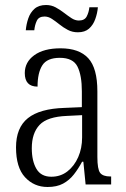

<svg xmlns="http://www.w3.org/2000/svg" viewBox="-20 -737 503 767"><path d="M170 10Q116 10 80 -29Q44 -68 44 -148Q44 -227 91.5 -265Q139 -303 238 -306L307 -309V-372Q307 -436 289.5 -471Q272 -506 219 -506Q168 -506 149 -476Q130 -446 130 -391Q79 -391 79 -445Q79 -489 117 -516.5Q155 -544 222 -544Q296 -544 332.5 -504.5Q369 -465 369 -372V-110Q369 -61 380 -46.5Q391 -32 421 -32H424V0H322L313 -91H308Q293 -63 275 -40Q257 -17 232 -3.5Q207 10 170 10ZM185 -31Q222 -31 249.5 -52.5Q277 -74 292.5 -109.5Q308 -145 308 -188V-277L248 -274Q169 -271 138 -238Q107 -205 107 -145Q107 -94 125.5 -62.5Q144 -31 185 -31ZM291 -608Q269 -608 251 -617.5Q233 -627 217.5 -639.5Q202 -652 187.5 -661.5Q173 -671 158 -671Q135 -671 127 -654Q119 -637 117 -616H83Q85 -640 93 -663.5Q101 -687 118 -702Q135 -717 164 -717Q185 -717 202.5 -707.5Q220 -698 235.5 -686Q251 -674 265.5 -664.5Q280 -655 295 -655Q318 -655 326.5 -671.5Q335 -688 337 -708H371Q369 -684 360.5 -660.5Q352 -637 335.5 -622.5Q319 -608 291 -608Z"/></svg>

Font: Noto Serif Lao Condensed Light
Style: Regular
Weight: 300
Width: 3
Designer: Monotype Design Team
Foundry: Monotype Imaging Inc.
Version: Version 2.003; ttfautohint (v1.8.4.7-5d5b)